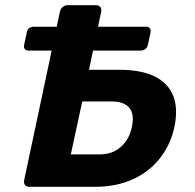

<svg xmlns="http://www.w3.org/2000/svg" viewBox="-20 -720 752 740"><path d="M90 -525Q80 -525 75.5 -531Q71 -537 73 -547L83 -594Q85 -605 92 -611Q99 -617 110 -617H542Q553 -617 557.5 -611Q562 -605 560 -594L550 -547Q548 -537 540 -531Q532 -525 522 -525ZM93 0Q82 0 76.5 -7Q71 -14 73 -25L211 -675Q213 -686 221.5 -693Q230 -700 241 -700H350Q361 -700 366.5 -693Q372 -686 370 -675L323 -451H440Q525 -451 577 -425Q629 -399 648 -349.5Q667 -300 652 -230Q638 -164 597.5 -111.5Q557 -59 493 -29.5Q429 0 345 0ZM253 -125H365Q414 -125 446.5 -154.5Q479 -184 488 -230Q499 -280 478.5 -304.5Q458 -329 409 -329H297Z"/></svg>

Font: Rubik Light SemiBold
Style: Italic
Weight: 600
Italic angle: -12°
Version: Version 2.104